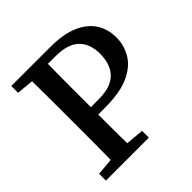

<svg xmlns="http://www.w3.org/2000/svg" viewBox="-175 -812 957 957"><g transform="rotate(-45 303.0 -333.5)"><path d="M40 0V-48L174 -60H206L343 -48V0ZM129 0Q130 -51 130.5 -102Q131 -153 131 -205.5Q131 -258 131 -310V-357Q131 -409 131 -460.5Q131 -512 130.5 -564Q130 -616 129 -667H248Q247 -617 246.5 -565Q246 -513 246 -461.5Q246 -410 246 -357V-295Q246 -247 246 -199Q246 -151 246.5 -101.5Q247 -52 248 0ZM190 -260V-312H301Q361 -312 397 -331Q433 -350 450 -385Q467 -420 467 -467Q467 -539 426.5 -577.5Q386 -616 300 -616H193V-667H313Q405 -667 464 -642Q523 -617 552.5 -572Q582 -527 582 -468Q582 -411 553 -363.5Q524 -316 461 -288Q398 -260 293 -260ZM40 -619V-667H183V-607H171Z"/></g></svg>

Font: Source Serif 4 18pt Medium
Style: Regular
Weight: 500
Designer: Frank Grießhammer
Foundry: Adobe Systems Incorporated
Version: Version 4.004;hotconv 1.0.116;makeotfexe 2.5.65601